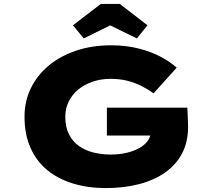

<svg xmlns="http://www.w3.org/2000/svg" viewBox="-20 -949 1081 979"><path d="M519 10Q428 10 351.5 -13.5Q275 -37 220 -82.5Q165 -128 135 -196.5Q105 -265 105 -354Q105 -433 137.5 -499.5Q170 -566 229 -615Q288 -664 369 -691Q450 -718 547 -718Q623 -718 687.5 -701.5Q752 -685 800.5 -659Q849 -633 881 -604L763 -473Q736 -493 703.5 -509.5Q671 -526 632 -536.5Q593 -547 544 -547Q495 -547 452.5 -532.5Q410 -518 379 -492.5Q348 -467 330.5 -431.5Q313 -396 313 -354Q313 -301 331.5 -264.5Q350 -228 382 -205Q414 -182 456 -171.5Q498 -161 543 -161Q589 -161 626.5 -170Q664 -179 692 -195Q720 -211 735 -233.5Q750 -256 750 -284V-306L777 -258H525V-400H935Q936 -386 937 -364.5Q938 -343 938.5 -325Q939 -307 939 -302Q939 -226 909 -168Q879 -110 823.5 -70.5Q768 -31 691 -10.5Q614 10 519 10ZM407 -753 352 -820 494 -929H591L732 -820L678 -753L527 -827H557Z"/></svg>

Font: Lexend Tera ExtraBold
Style: Regular
Weight: 800
Designer: Bonnie Shaver-Troup, Thomas Jockin
Foundry: Lexend
Version: Version 1.007